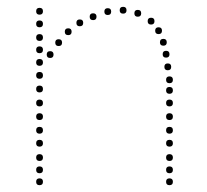

<svg xmlns="http://www.w3.org/2000/svg" viewBox="-20 -543 608 563"><path d="M96 -231Q86 -231 86 -241Q86 -251 96 -251Q106 -251 106 -241Q106 -231 96 -231ZM96 -191Q86 -191 86 -201Q86 -211 96 -211Q106 -211 106 -201Q106 -191 96 -191ZM96 -151Q86 -151 86 -161Q86 -171 96 -171Q106 -171 106 -161Q106 -151 96 -151ZM96 -113Q86 -113 86 -123Q86 -133 96 -133Q106 -133 106 -123Q106 -113 96 -113ZM96 -71Q86 -71 86 -81Q86 -91 96 -91Q106 -91 106 -81Q106 -71 96 -71ZM96 -35Q86 -35 86 -45Q86 -55 96 -55Q106 -55 106 -45Q106 -35 96 -35ZM96 0Q86 0 86 -10Q86 -20 96 -20Q106 -20 106 -10Q106 0 96 0ZM96 -500Q86 -500 86 -510Q86 -520 96 -520Q106 -520 106 -510Q106 -500 96 -500ZM96 -387Q86 -387 86 -397Q86 -407 96 -407Q106 -407 106 -397Q106 -387 96 -387ZM96 -350Q86 -350 86 -360Q86 -370 96 -370Q106 -370 106 -360Q106 -350 96 -350ZM96 -312Q86 -312 86 -322Q86 -332 96 -332Q106 -332 106 -322Q106 -312 96 -312ZM96 -272Q86 -272 86 -282Q86 -292 96 -292Q106 -292 106 -282Q106 -272 96 -272ZM96 -423Q86 -423 86 -433Q86 -443 96 -443Q106 -443 106 -433Q106 -423 96 -423ZM96 -463Q86 -463 86 -473Q86 -483 96 -483Q106 -483 106 -473Q106 -463 96 -463ZM477 -231Q467 -231 467 -241Q467 -251 477 -251Q487 -251 487 -241Q487 -231 477 -231ZM477 -191Q467 -191 467 -201Q467 -211 477 -211Q487 -211 487 -201Q487 -191 477 -191ZM477 -151Q467 -151 467 -161Q467 -171 477 -171Q487 -171 487 -161Q487 -151 477 -151ZM477 -113Q467 -113 467 -123Q467 -133 477 -133Q487 -133 487 -123Q487 -113 477 -113ZM477 -71Q467 -71 467 -81Q467 -91 477 -91Q487 -91 487 -81Q487 -71 477 -71ZM477 -35Q467 -35 467 -45Q467 -55 477 -55Q487 -55 487 -45Q487 -35 477 -35ZM477 0Q467 0 467 -10Q467 -20 477 -20Q487 -20 487 -10Q487 0 477 0ZM296 -499Q286 -499 286 -509Q286 -519 296 -519Q306 -519 306 -509Q306 -499 296 -499ZM341 -503Q331 -503 331 -513Q331 -523 341 -523Q351 -523 351 -513Q351 -503 341 -503ZM384 -494Q374 -494 374 -504Q374 -514 384 -514Q394 -514 394 -504Q394 -494 384 -494ZM423 -471Q413 -471 413 -481Q413 -491 423 -491Q433 -491 433 -481Q433 -471 423 -471ZM445 -443Q435 -443 435 -453Q435 -463 445 -463Q455 -463 455 -453Q455 -443 445 -443ZM467 -374Q457 -374 457 -384Q457 -394 467 -394Q477 -394 477 -384Q477 -374 467 -374ZM472 -337Q462 -337 462 -347Q462 -357 472 -357Q482 -357 482 -347Q482 -337 472 -337ZM459 -409Q449 -409 449 -419Q449 -429 459 -429Q469 -429 469 -419Q469 -409 459 -409ZM477 -299Q467 -299 467 -309Q467 -319 477 -319Q487 -319 487 -309Q487 -299 477 -299ZM253 -484Q243 -484 243 -494Q243 -504 253 -504Q263 -504 263 -494Q263 -484 253 -484ZM477 -268Q467 -268 467 -278Q467 -288 477 -288Q487 -288 487 -278Q487 -268 477 -268ZM214 -466Q204 -466 204 -476Q204 -486 214 -486Q224 -486 224 -476Q224 -466 214 -466ZM180 -440Q170 -440 170 -450Q170 -460 180 -460Q190 -460 190 -450Q190 -440 180 -440ZM152 -408Q142 -408 142 -418Q142 -428 152 -428Q162 -428 162 -418Q162 -408 152 -408ZM127 -373Q117 -373 117 -383Q117 -393 127 -393Q137 -393 137 -383Q137 -373 127 -373Z"/></svg>

Font: Raleway Dots
Style: Regular
Weight: 400
Designer: Matt McInerney, Pablo Impallari, Rodrigo Fuenzalida, Brenda Gallo
Foundry: Matt McInerney, Pablo Impallari, Rodrigo Fuenzalida, Brenda Gallo
Version: Version 1.000